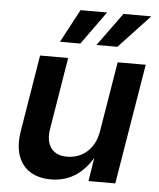

<svg xmlns="http://www.w3.org/2000/svg" viewBox="-54 -808 716 862"><g transform="rotate(5 304.0 -376.5)"><path d="M207 7.3Q151.4 7.3 113.3 -16.6Q75.2 -40.5 59.3 -86.4Q43.5 -132.3 54.2 -198.2L110.8 -542.5H237.3L184.1 -217.8Q175.3 -163.1 198.2 -131.8Q221.2 -100.6 271 -100.6Q304.7 -100.6 333.3 -115Q361.8 -129.4 381.6 -157.5Q401.4 -185.5 408.2 -226.1L460.4 -542.5H586.9L497.1 0H376.5L397.5 -134.8H408.7Q374 -63.5 323.5 -28.1Q272.9 7.3 207 7.3ZM286.1 -611.8H194.3L273.9 -761.2H393.6ZM453.1 -611.8H358.9L467.3 -761.2H592.8Z"/></g></svg>

Font: Inter 16pt SemiBold
Style: Italic
Weight: 600
Italic angle: -9.3988°
Version: Version 4.001;git-66647c0bb